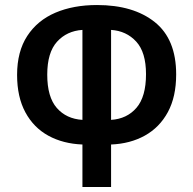

<svg xmlns="http://www.w3.org/2000/svg" viewBox="-20 -744 769 764"><path d="M308 0V-169Q231 -172 172.5 -204Q114 -236 81 -297Q48 -358 48 -446Q48 -539 88.5 -601Q129 -663 200.5 -693.5Q272 -724 366 -724Q511 -724 596 -656Q681 -588 681 -448Q681 -359 648 -298Q615 -237 556.5 -204.5Q498 -172 422 -169V0ZM308 -267V-625Q246 -621 207 -578Q168 -535 168 -447Q168 -358 206 -314.5Q244 -271 308 -267ZM422 -267Q485 -271 523 -315Q561 -359 561 -449Q561 -536 522 -578.5Q483 -621 422 -625Z"/></svg>

Font: Noto Sans Georgian Condensed SemiBold
Style: Regular
Weight: 600
Width: 3
Designer: Monotype Design Team, Akaki Razmadze
Foundry: Google LLC
Version: Version 2.005; ttfautohint (v1.8.4.7-5d5b)